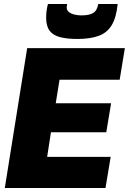

<svg xmlns="http://www.w3.org/2000/svg" viewBox="-20 -941 645 961"><path d="M4 0 116 -700H605L579 -542H278L259 -424H536L512 -279H235L216 -156H534L508 0ZM367 -746Q316 -746 281 -755Q246 -764 228.5 -787Q211 -810 211 -852Q211 -868 213 -885.5Q215 -903 220 -921H316Q315 -915 314.5 -911Q314 -907 314 -903Q314 -890 324 -881.5Q334 -873 351 -868.5Q368 -864 386 -864Q421 -864 438.5 -872Q456 -880 462.5 -893Q469 -906 472 -921H569Q562 -852 538.5 -814Q515 -776 472.5 -761Q430 -746 367 -746Z"/></svg>

Font: Georama ExtraBold
Style: Italic
Weight: 800
Italic angle: -9°
Version: Version 1.001